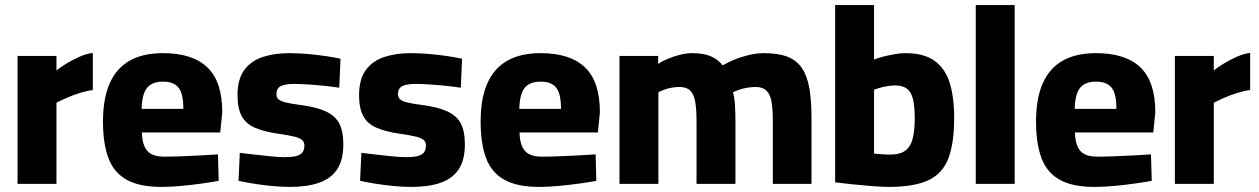

<svg xmlns="http://www.w3.org/2000/svg" viewBox="-20 -723 4949 755"><path d="M49 0V-503H202V-446Q218 -459 242 -473.5Q266 -488 293 -500Q320 -512 345 -515V-369Q321 -366 294 -357.5Q267 -349 243 -338.5Q219 -328 202 -319V0Z M614 12Q529 12 478.5 -16Q428 -44 406.5 -101Q385 -158 385 -245Q385 -336 411.5 -395.5Q438 -455 490 -484.5Q542 -514 621 -514Q737 -514 795.5 -458Q854 -402 854 -281L846 -202H538Q539 -154 558.5 -130.5Q578 -107 626 -107Q657 -107 695.5 -108.5Q734 -110 772 -112Q810 -114 837 -116L840 -12Q814 -7 775 -1.5Q736 4 694 8Q652 12 614 12ZM537 -295H701Q701 -355 682 -378.5Q663 -402 621 -402Q593 -402 574.5 -391.5Q556 -381 547 -357.5Q538 -334 537 -295Z M1121 12Q1084 12 1045 8Q1006 4 973 -1.5Q940 -7 918 -12L923 -122Q949 -119 982 -115Q1015 -111 1047 -108Q1079 -105 1099 -105Q1126 -105 1143 -109Q1160 -113 1168.5 -123Q1177 -133 1177 -151Q1177 -164 1168.5 -172Q1160 -180 1138.5 -185.5Q1117 -191 1075 -197Q1019 -205 983 -220.5Q947 -236 930.5 -266.5Q914 -297 914 -348Q914 -413 941.5 -449Q969 -485 1015 -499.5Q1061 -514 1116 -514Q1154 -514 1192.5 -510.5Q1231 -507 1264 -502Q1297 -497 1319 -492L1314 -378Q1289 -382 1255.5 -385.5Q1222 -389 1189.5 -391Q1157 -393 1135 -393Q1114 -393 1098.5 -389.5Q1083 -386 1075 -377.5Q1067 -369 1067 -353Q1067 -341 1074 -333.5Q1081 -326 1102 -320.5Q1123 -315 1163 -310Q1224 -302 1261 -285Q1298 -268 1314 -237.5Q1330 -207 1330 -155Q1330 -94 1306 -57.5Q1282 -21 1235 -4.5Q1188 12 1121 12Z M1599 12Q1562 12 1523 8Q1484 4 1451 -1.5Q1418 -7 1396 -12L1401 -122Q1427 -119 1460 -115Q1493 -111 1525 -108Q1557 -105 1577 -105Q1604 -105 1621 -109Q1638 -113 1646.5 -123Q1655 -133 1655 -151Q1655 -164 1646.5 -172Q1638 -180 1616.5 -185.5Q1595 -191 1553 -197Q1497 -205 1461 -220.5Q1425 -236 1408.5 -266.5Q1392 -297 1392 -348Q1392 -413 1419.5 -449Q1447 -485 1493 -499.5Q1539 -514 1594 -514Q1632 -514 1670.5 -510.5Q1709 -507 1742 -502Q1775 -497 1797 -492L1792 -378Q1767 -382 1733.5 -385.5Q1700 -389 1667.5 -391Q1635 -393 1613 -393Q1592 -393 1576.5 -389.5Q1561 -386 1553 -377.5Q1545 -369 1545 -353Q1545 -341 1552 -333.5Q1559 -326 1580 -320.5Q1601 -315 1641 -310Q1702 -302 1739 -285Q1776 -268 1792 -237.5Q1808 -207 1808 -155Q1808 -94 1784 -57.5Q1760 -21 1713 -4.5Q1666 12 1599 12Z M2099 12Q2014 12 1963.5 -16Q1913 -44 1891.5 -101Q1870 -158 1870 -245Q1870 -336 1896.5 -395.5Q1923 -455 1975 -484.5Q2027 -514 2106 -514Q2222 -514 2280.5 -458Q2339 -402 2339 -281L2331 -202H2023Q2024 -154 2043.5 -130.5Q2063 -107 2111 -107Q2142 -107 2180.5 -108.5Q2219 -110 2257 -112Q2295 -114 2322 -116L2325 -12Q2299 -7 2260 -1.5Q2221 4 2179 8Q2137 12 2099 12ZM2022 -295H2186Q2186 -355 2167 -378.5Q2148 -402 2106 -402Q2078 -402 2059.5 -391.5Q2041 -381 2032 -357.5Q2023 -334 2022 -295Z M2416 0V-503H2568V-472Q2583 -482 2605.5 -491.5Q2628 -501 2653.5 -507.5Q2679 -514 2702 -514Q2747 -514 2775.5 -501.5Q2804 -489 2822 -466Q2840 -477 2866.5 -488Q2893 -499 2924 -506.5Q2955 -514 2985 -514Q3041 -514 3077.5 -499.5Q3114 -485 3134.5 -453.5Q3155 -422 3163 -374Q3171 -326 3171 -260V0H3019V-245Q3019 -292 3014 -322Q3009 -352 2994 -366.5Q2979 -381 2951 -381Q2935 -381 2918 -378Q2901 -375 2886.5 -370Q2872 -365 2862 -360Q2868 -342 2870 -310.5Q2872 -279 2872 -246V0H2719V-243Q2719 -292 2714 -322Q2709 -352 2694.5 -366.5Q2680 -381 2652 -381Q2636 -381 2620 -378Q2604 -375 2591 -370Q2578 -365 2569 -361V0Z M3476 12Q3450 12 3412 9Q3374 6 3334.5 2Q3295 -2 3264 -6V-703H3417V-489Q3432 -495 3453.5 -500.5Q3475 -506 3498 -510Q3521 -514 3541 -514Q3612 -514 3654 -484.5Q3696 -455 3714 -398.5Q3732 -342 3732 -260Q3732 -159 3709 -99.5Q3686 -40 3630 -14Q3574 12 3476 12ZM3478 -115Q3520 -115 3541 -131.5Q3562 -148 3569.5 -180Q3577 -212 3577 -257Q3577 -305 3570 -333.5Q3563 -362 3546 -374.5Q3529 -387 3500 -387Q3487 -387 3471 -384.5Q3455 -382 3441 -378Q3427 -374 3417 -370V-119Q3430 -118 3448 -116.5Q3466 -115 3478 -115Z M3817 0V-703H3970V0Z M4283 12Q4198 12 4147.5 -16Q4097 -44 4075.5 -101Q4054 -158 4054 -245Q4054 -336 4080.5 -395.5Q4107 -455 4159 -484.5Q4211 -514 4290 -514Q4406 -514 4464.5 -458Q4523 -402 4523 -281L4515 -202H4207Q4208 -154 4227.5 -130.5Q4247 -107 4295 -107Q4326 -107 4364.5 -108.5Q4403 -110 4441 -112Q4479 -114 4506 -116L4509 -12Q4483 -7 4444 -1.5Q4405 4 4363 8Q4321 12 4283 12ZM4206 -295H4370Q4370 -355 4351 -378.5Q4332 -402 4290 -402Q4262 -402 4243.5 -391.5Q4225 -381 4216 -357.5Q4207 -334 4206 -295Z M4600 0V-503H4753V-446Q4769 -459 4793 -473.5Q4817 -488 4844 -500Q4871 -512 4896 -515V-369Q4872 -366 4845 -357.5Q4818 -349 4794 -338.5Q4770 -328 4753 -319V0Z"/></svg>

Font: Cairo Play ExtraBold
Style: Regular
Weight: 800
Version: Version 3.119